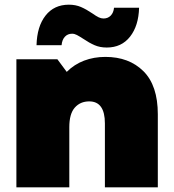

<svg xmlns="http://www.w3.org/2000/svg" viewBox="-20 -800 742 820"><path d="M654 -312V0H428V-273Q428 -367 361 -367Q323 -367 299.5 -340.5Q276 -314 276 -257V0H50V-547H225L265 -493Q297 -525 339 -541Q381 -557 430 -557Q531 -557 592.5 -496Q654 -435 654 -312ZM336 -634Q319 -645 308.5 -650.5Q298 -656 288 -656Q269 -656 257 -643Q245 -630 243 -607H136Q138 -687 174.5 -733.5Q211 -780 274 -780Q303 -780 326 -770Q349 -760 374 -743Q391 -731 401.5 -726Q412 -721 422 -721Q441 -721 453 -733.5Q465 -746 467 -767H574Q572 -690 535.5 -643.5Q499 -597 436 -597Q407 -597 384 -607Q361 -617 336 -634Z"/></svg>

Font: AtCorfu Sans
Style: AtCorfu Sans Black
Weight: 900
Designer: Kostas Teopoulos
Foundry: Kostas Teopoulos
Version: Version 1.00 July 8, 2025, initial release